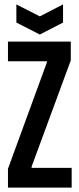

<svg xmlns="http://www.w3.org/2000/svg" viewBox="-20 -848 359 868"><path d="M16 0V-85L192 -566V-571H16V-660H300V-575L123 -95V-89H304V0ZM54 -828 160 -774 265 -828V-746L160 -692L54 -746Z"/></svg>

Font: Bricolage Grotesque 96pt Condensed Medium
Style: Regular
Weight: 500
Width: 3
Designer: Mathieu Triay
Foundry: Atelier Triay
Version: Version 1.001; ttfautohint (v1.8.4.7-5d5b);gftools[0.9.33.de